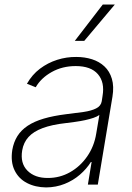

<svg xmlns="http://www.w3.org/2000/svg" viewBox="-20 -800 571 832"><path d="M180.2 12.2Q132.8 11.7 96.7 -7.1Q60.5 -25.9 43 -62.3Q25.4 -98.6 33.2 -149.9Q39.1 -184.1 55.4 -210.2Q71.8 -236.3 100.1 -255.1Q128.4 -273.9 169.9 -286.1Q211.4 -298.3 267.1 -305.2Q309.1 -310.1 342.5 -314.9Q376 -319.8 396.7 -330.3Q417.5 -340.8 420.9 -361.3L424.3 -383.8Q434.6 -443.4 404.3 -478.5Q374 -513.7 308.1 -513.7Q250 -513.7 203.9 -487.8Q157.7 -461.9 134.8 -421.9L96.7 -437Q119.1 -476.6 153.1 -502.2Q187 -527.8 227.8 -540.8Q268.6 -553.7 310.5 -553.2Q347.2 -553.2 378.7 -543.2Q410.2 -533.2 432.6 -512.2Q455.1 -491.2 464.8 -458.5Q474.6 -425.8 467.3 -380.9L403.8 0H360.8L377 -98.1H374Q355 -67.9 326.2 -43Q297.4 -18.1 260.3 -3.2Q223.1 11.7 180.2 12.2ZM188 -28.8Q239.3 -28.8 283.4 -53.7Q327.6 -78.6 357.9 -122.3Q388.2 -166 397 -221.2L410.6 -301.8Q401.4 -294.9 385 -289.3Q368.7 -283.7 348.4 -279.3Q328.1 -274.9 306.6 -272Q285.2 -269 265.1 -266.6Q204.6 -259.8 164.8 -244.9Q125 -230 103.5 -206.3Q82 -182.6 76.2 -148.4Q66.9 -92.8 98.9 -60.5Q130.9 -28.3 188 -28.8ZM304.2 -623 425.3 -780.3H477.5L345.2 -623Z"/></svg>

Font: Inter Tight ExtraLight
Style: Italic
Weight: 250
Italic angle: -9.39999°
Designer: Rasmus Andersson
Foundry: rsms
Version: Version 3.004